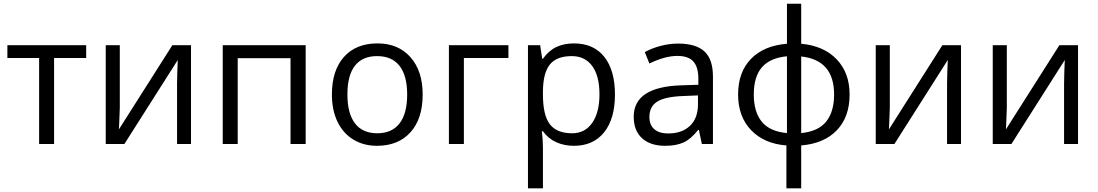

<svg xmlns="http://www.w3.org/2000/svg" viewBox="-20 -780 5945 1040"><path d="M446.8 -465.8H272.9V0H191.9V-465.8H20V-535.2H446.8Z M628.9 -535.2V-195.8L625.5 -106.9L624 -79.1L913.6 -535.2H1014.6V0H939V-327.1L940.4 -391.6L942.9 -455.1L653.8 0H552.7V-535.2Z M1267.6 0H1186.5V-535.2H1635.7V0H1553.7V-464.8H1267.6Z M2269.5 -268.1Q2269.5 -137.2 2203.6 -63.7Q2137.7 9.8 2021.5 9.8Q1949.7 9.8 1894 -23.9Q1838.4 -57.6 1808.1 -120.6Q1777.8 -183.6 1777.8 -268.1Q1777.8 -398.9 1843.3 -471.9Q1908.7 -544.9 2024.9 -544.9Q2137.2 -544.9 2203.4 -470.2Q2269.5 -395.5 2269.5 -268.1ZM1861.8 -268.1Q1861.8 -165.5 1902.8 -111.8Q1943.8 -58.1 2023.4 -58.1Q2103 -58.1 2144.3 -111.6Q2185.5 -165 2185.5 -268.1Q2185.5 -370.1 2144.3 -423.1Q2103 -476.1 2022.5 -476.1Q1942.9 -476.1 1902.3 -423.8Q1861.8 -371.6 1861.8 -268.1Z M2733.9 -465.8H2492.7V0H2411.6V-535.2H2733.9Z M3088.9 9.8Q3036.6 9.8 2993.4 -9.5Q2950.2 -28.8 2920.9 -68.8H2915Q2920.9 -22 2920.9 20V240.2H2839.8V-535.2H2905.8L2917 -461.9H2920.9Q2952.1 -505.9 2993.7 -525.4Q3035.2 -544.9 3088.9 -544.9Q3195.3 -544.9 3253.2 -472.2Q3311 -399.4 3311 -268.1Q3311 -136.2 3252.2 -63.2Q3193.4 9.8 3088.9 9.8ZM3077.1 -476.1Q2995.1 -476.1 2958.5 -430.7Q2921.9 -385.3 2920.9 -286.1V-268.1Q2920.9 -155.3 2958.5 -106.7Q2996.1 -58.1 3079.1 -58.1Q3148.4 -58.1 3187.7 -114.3Q3227.1 -170.4 3227.1 -269Q3227.1 -369.1 3187.7 -422.6Q3148.4 -476.1 3077.1 -476.1Z M3781.7 0 3765.6 -76.2H3761.7Q3721.7 -25.9 3681.9 -8.1Q3642.1 9.8 3582.5 9.8Q3502.9 9.8 3457.8 -31.2Q3412.6 -72.3 3412.6 -147.9Q3412.6 -310.1 3671.9 -317.9L3762.7 -320.8V-354Q3762.7 -417 3735.6 -447Q3708.5 -477.1 3648.9 -477.1Q3582 -477.1 3497.6 -436L3472.7 -498Q3512.2 -519.5 3559.3 -531.7Q3606.4 -543.9 3653.8 -543.9Q3749.5 -543.9 3795.7 -501.5Q3841.8 -459 3841.8 -365.2V0ZM3598.6 -57.1Q3674.3 -57.1 3717.5 -98.6Q3760.7 -140.1 3760.7 -214.8V-263.2L3679.7 -259.8Q3583 -256.3 3540.3 -229.7Q3497.6 -203.1 3497.6 -147Q3497.6 -103 3524.2 -80.1Q3550.8 -57.1 3598.6 -57.1Z M4582 -268.1Q4582 -146.5 4512.9 -74.5Q4443.8 -2.4 4319.8 7.8V240.2H4239.7V7.8Q4118.7 -1.5 4048.3 -75.2Q3978 -148.9 3978 -268.1Q3978 -389.6 4048.1 -461.4Q4118.2 -533.2 4242.7 -543V-759.8H4319.8V-543Q4442.4 -531.7 4512.2 -458.5Q4582 -385.3 4582 -268.1ZM4063 -268.1Q4063 -174.3 4106 -121.1Q4148.9 -67.9 4242.7 -59.1V-475.1Q4152.3 -466.8 4107.7 -416.3Q4063 -365.7 4063 -268.1ZM4498 -268.1Q4498 -455.1 4319.8 -474.1V-59.1Q4412.6 -68.4 4455.3 -121.6Q4498 -174.8 4498 -268.1Z M4799.8 -535.2V-195.8L4796.4 -106.9L4794.9 -79.1L5084.5 -535.2H5185.5V0H5109.9V-327.1L5111.3 -391.6L5113.8 -455.1L4824.7 0H4723.6V-535.2Z M5433.6 -535.2V-195.8L5430.2 -106.9L5428.7 -79.1L5718.3 -535.2H5819.3V0H5743.7V-327.1L5745.1 -391.6L5747.6 -455.1L5458.5 0H5357.4V-535.2Z"/></svg>

Font: HunimalSansv1.5
Style: Regular
Weight: 400
Foundry: Ascender Corporation
Version: Version 1.10